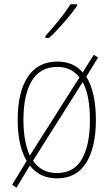

<svg xmlns="http://www.w3.org/2000/svg" viewBox="-20 -827 524 901"><path d="M311 -807Q288 -771 256 -731.5Q224 -692 193 -658V-649H210Q243 -679 280.5 -722Q318 -765 342 -800V-807ZM249 -513Q314 -513 353 -464L120 -97Q90 -162 90 -265Q90 -383 129.5 -448Q169 -513 249 -513ZM247 -15Q174 -15 135 -73L368 -442Q386 -409 394 -364Q402 -319 402 -265Q402 -146 364.5 -80.5Q327 -15 247 -15ZM385 -467 440 -557 420 -570 368 -487Q325 -538 249 -538Q158 -538 110.5 -466.5Q63 -395 63 -265Q63 -143 105 -72L37 40L57 54L120 -50Q167 10 247 10Q339 10 384.5 -63Q430 -136 430 -264Q430 -395 385 -467Z"/></svg>

Font: Noto Sans Display SemiCondensed Thin
Style: Regular
Weight: 250
Width: 4
Designer: Monotype Design team
Foundry: Monotype Imaging Inc.
Version: 1.000